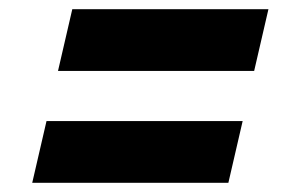

<svg xmlns="http://www.w3.org/2000/svg" viewBox="-20 -520 614 417"><path d="M137 -500H563L532 -366H106ZM81 -257H507L476 -123H50Z"/></svg>

Font: Arvo
Style: Bold Italic
Weight: 700
Italic angle: -13°
Designer: Anton Koovit (Cyrillic Expansion: Cyreal)
Foundry: Anton Koovit, Yassin Baggar
Version: Version 3.000